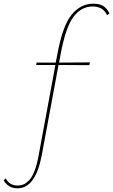

<svg xmlns="http://www.w3.org/2000/svg" viewBox="-141 -731 613 1040"><path d="M364 -711Q399 -711 419 -698Q439 -685 452 -658L439 -649Q417 -696 361 -696Q300 -696 257.5 -640.5Q215 -585 187 -436L179 -392L346 -393L343 -378L176 -379L85 111Q51 289 -46 289Q-96 289 -121 246L-110 235Q-90 274 -45 274Q-29 274 -15 268.5Q-1 263 15 247.5Q31 232 45 197.5Q59 163 68 112L159 -379H55L57 -392H161L169 -434Q198 -592 247 -651.5Q296 -711 364 -711Z"/></svg>

Font: EauTestText Thin
Style: Italic
Weight: 250
Italic angle: -12°
Designer: Christian Thalmann (Catharsis Fonts)
Version: Version 0.001;PS 000.001;hotconv 1.0.88;makeotf.lib2.5.64775